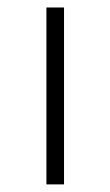

<svg xmlns="http://www.w3.org/2000/svg" viewBox="-20 -485 290 505"><path d="M148.4 0H102.1V-465.3H148.4Z"/></svg>

Font: Spartan MB Light
Style: Regular
Weight: 300
Designer: Matt Bailey, Mirko Velimirovic
Foundry: Matt Bailey
Version: Version 1.005